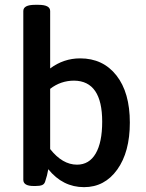

<svg xmlns="http://www.w3.org/2000/svg" viewBox="-20 -773 609 800"><path d="M140.1 -752.9Q189 -752.9 189 -727.1V-487.8Q245.1 -529.8 314 -529.8Q409.2 -529.8 465.1 -458.7Q521 -387.7 521 -262.2Q521 -139.6 468.5 -66.4Q416 6.8 330.1 6.8Q241.7 6.8 181.2 -67.9Q176.8 -41.5 168 -16.1Q164.6 -5.4 155 -1.7Q145.5 2 127.9 2H120.1Q77.1 2 77.1 -23.9V-727.1Q77.1 -752.9 126 -752.9ZM289.1 -437Q232.9 -437 189 -402.8V-151.9Q240.2 -86.9 300.8 -86.9Q351.6 -86.9 378.7 -133.3Q405.8 -179.7 405.8 -266.1Q405.8 -435.5 289.1 -437Z"/></svg>

Font: Asap Symbol
Style: Regular
Weight: 900
Designer: Tania Quindós, Elena González Miranda, Marcela Romero, Pablo Cosgaya
Foundry: Omnibus-Type
Version: Version 1.000;PS 001.000;hotconv 1.0.70;makeotf.lib2.5.58329